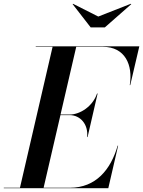

<svg xmlns="http://www.w3.org/2000/svg" viewBox="-66 -995 756 1015"><path d="M453.5 -907.5 320 -975 318 -973 413.5 -850H488L628 -973L625.5 -975ZM302 -386.5C358.5 -386.5 402 -337.5 394.5 -270.5H397L450 -500.5H447C424.5 -433.5 358.5 -389.5 302 -389.5H254L337 -747.5H478C595 -747.5 637.5 -652 620 -545H622.5L670.5 -750H123V-747.5H212L39.5 -2.5H-46V0H506.5L558.5 -225H556C519.5 -98 440.5 -2.5 304 -2.5H164.5L253.5 -386.5Z"/></svg>

Font: Bodoni* 72pt Medium
Style: Italic
Weight: 500
Italic angle: -13°
Version: Version 2.3